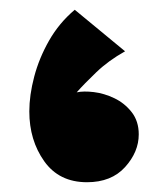

<svg xmlns="http://www.w3.org/2000/svg" viewBox="-20 -362 344 393"><path d="M158 11Q101 11 70.5 -32Q40 -75 40 -134Q40 -167 50 -205Q60 -243 80.5 -279Q101 -315 133 -342L236 -257Q202 -238 177 -214Q152 -190 137 -173Q151 -176 172 -173.5Q193 -171 214 -161Q235 -151 249.5 -132.5Q264 -114 264 -87Q264 -51 236 -20Q208 11 158 11Z"/></svg>

Font: Marhey
Style: Bold
Weight: 700
Designer: Nur Syamsi & Bustanul Arifin
Foundry: Namelatype
Version: Version 1.000